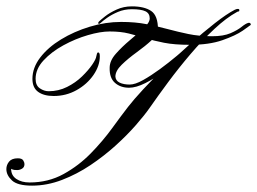

<svg xmlns="http://www.w3.org/2000/svg" viewBox="-55 -584 809 604"><path d="M326 -515Q371 -515 406 -508Q441 -501 472.5 -492.5Q504 -484 537.5 -477Q571 -470 612 -470Q648 -470 670 -479.5Q692 -489 705 -499.5Q718 -510 726 -512Q731 -513 733 -510Q735 -507 733 -505Q731 -503 708.5 -487.5Q686 -472 644.5 -457.5Q603 -443 543 -443Q494 -443 461 -449.5Q428 -456 402 -464Q376 -472 350.5 -478.5Q325 -485 290 -485Q261 -485 221.5 -473.5Q182 -462 144.5 -441.5Q107 -421 82 -394Q57 -367 57 -336Q57 -315 70.5 -306Q84 -297 98 -297Q129 -297 156 -310.5Q183 -324 203 -343.5Q223 -363 235 -380.5Q247 -398 248 -407Q249 -411 250 -415Q251 -419 254 -419Q259 -419 259 -407Q259 -377 239 -348Q219 -319 186 -300.5Q153 -282 114 -282Q83 -282 65 -295Q47 -308 47 -336Q47 -371 71.5 -403Q96 -435 137 -460Q178 -485 227.5 -500Q277 -515 326 -515ZM360 -564Q399 -564 420.5 -549.5Q442 -535 442 -491Q442 -476 422 -457.5Q402 -439 375 -419.5Q348 -400 328 -380.5Q308 -361 308 -343Q309 -330 321.5 -324Q334 -318 353 -318Q370 -318 395 -332Q420 -346 448 -366.5Q476 -387 501.5 -408.5Q527 -430 544.5 -446Q562 -462 566 -465Q573 -470 576 -470Q579 -470 579 -466.5Q579 -463 577 -458Q576 -456 559 -440.5Q542 -425 516.5 -403Q491 -381 461 -359Q431 -337 402 -322.5Q373 -308 351 -308Q324 -308 306.5 -323.5Q289 -339 290 -371Q290 -393 309.5 -415Q329 -437 353.5 -457.5Q378 -478 397 -495.5Q416 -513 416 -526Q416 -542 402.5 -548.5Q389 -555 360 -555Q336 -555 316 -546.5Q296 -538 282 -528Q268 -518 263 -513Q259 -509 257 -509Q251 -509 256 -516Q261 -521 275.5 -532.5Q290 -544 312 -554Q334 -564 360 -564ZM693 -556Q698 -556 698 -552Q698 -548 695.5 -548Q693 -548 690 -546Q657 -528 619.5 -493Q582 -458 544.5 -414Q507 -370 474 -325.5Q441 -281 416 -245Q400 -222 372.5 -190.5Q345 -159 308.5 -126Q272 -93 229.5 -64.5Q187 -36 140 -18Q93 0 46 0Q0 0 -17.5 -16.5Q-35 -33 -35 -52Q-35 -65 -26.5 -75.5Q-18 -86 1 -86Q14 -86 18 -79.5Q22 -73 22 -68Q22 -58 14.5 -53.5Q7 -49 -1 -49Q-12 -49 -16 -51Q-20 -53 -20 -53Q-20 -32 -3.5 -21Q13 -10 38 -10Q97 -10 145 -36.5Q193 -63 231 -102Q269 -141 298 -181Q327 -221 348 -248Q365 -270 395.5 -303Q426 -336 465 -373.5Q504 -411 544.5 -447Q585 -483 621.5 -511.5Q658 -540 683 -553Q689 -556 693 -556Z"/></svg>

Font: Kapakana
Style: Regular
Weight: 400
Designer: Kousuke Nagai
Version: Version 1.002